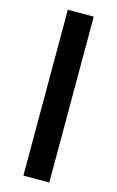

<svg xmlns="http://www.w3.org/2000/svg" viewBox="-138 -853 632 1035"><g transform="rotate(15 177.5 -335.0)"><path d="M105.5 127.9Q141.6 127.9 250 127.9Q250 -103.5 250 -797.9Q213.9 -797.9 105.5 -797.9Q105.5 -768.6 105.5 -681.6Q105.5 -479.5 105.5 127.9Z"/></g></svg>

Font: Big-Shock
Style: Black
Weight: 400